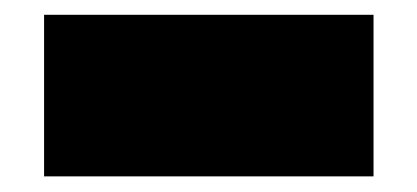

<svg xmlns="http://www.w3.org/2000/svg" viewBox="-20 -20 549 253"><path d="M472.2 -0.5V212.4H38.1V-0.5Z"/></svg>

Font: Coda ExtraBold
Style: Regular
Weight: 800
Version: Version 2.001; ttfautohint (v0.8) -r 50 -G 200 -x